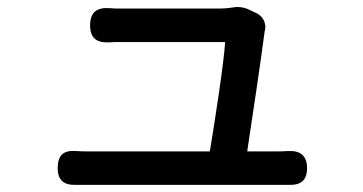

<svg xmlns="http://www.w3.org/2000/svg" viewBox="-20 -525 1020 539"><path d="M315 -100H230C218 -100 206 -100 194 -101C158 -104 142 -89 142 -53C142 -19 159 -5 193 -6C205 -6 217 -6 230 -6C279 -6 706 -6 759 -6C768 -6 779 -6 791 -6C825 -5 842 -19 842 -53C842 -88 823 -103 788 -101C776 -100 765 -100 757 -100H674C688 -191 715 -374 723 -437C723 -438 723 -439 724 -440C728 -459 719 -478 702 -487L681 -497C666 -505 647 -507 634 -504C621 -502 607 -501 598 -501C546 -501 363 -501 319 -501C310 -501 300 -501 289 -502C252 -505 233 -491 233 -454C233 -419 250 -405 285 -406C296 -407 308 -407 320 -407C349 -407 558 -407 612 -407C609 -352 583 -183 569 -100H400Z"/></svg>

Font: GenSenRounded2 TW M
Style: Regular
Weight: 500
Version: Version 2.100;PS 2.1;hotconv 16.6.51;makeotf.lib2.5.65220 DE